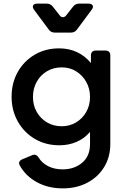

<svg xmlns="http://www.w3.org/2000/svg" viewBox="-20 -820 695 1060"><path d="M327 220Q246 220 184 186Q122 152 90 95Q76 71 104 59L157 37Q179 27 194 51Q212 80 246 97.5Q280 115 326 115Q390 115 433.5 78.5Q477 42 477 -25V-92Q447 -56 403.5 -37Q360 -18 308 -18Q232 -18 172.5 -53Q113 -88 78.5 -149Q44 -210 44 -286Q44 -362 78 -422.5Q112 -483 171.5 -518Q231 -553 307 -553Q361 -553 405.5 -532Q450 -511 482 -472V-513Q482 -541 510 -541H561Q589 -541 589 -513V-25Q589 46 555.5 101.5Q522 157 462.5 188.5Q403 220 327 220ZM321 -123Q365 -123 400.5 -144.5Q436 -166 456.5 -202.5Q477 -239 477 -285Q477 -331 456 -368Q435 -405 400 -426.5Q365 -448 321 -448Q275 -448 239 -426.5Q203 -405 182.5 -368Q162 -331 162 -285Q162 -239 182.5 -202.5Q203 -166 239 -144.5Q275 -123 321 -123ZM283 -640Q261 -640 249 -657L168 -766Q158 -780 163 -790Q168 -800 186 -800H238Q259 -800 272 -783L308 -737Q316 -725 327 -725Q338 -725 347 -737L383 -783Q396 -800 417 -800H469Q486 -800 491.5 -790Q497 -780 486 -766L405 -657Q393 -640 371 -640Z"/></svg>

Font: Pitagon Sans Text SemiBold
Style: Regular
Weight: 600
Designer: Travis Tran
Foundry: Pitagon
Version: Version 1.001; ttfautohint (v1.8.4.7-5d5b);gftools[0.9.26]